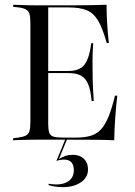

<svg xmlns="http://www.w3.org/2000/svg" viewBox="-20 -591 567 809"><path d="M137.1 -2.4Q115.3 -2.4 96 -2Q76.6 -1.6 61.3 -1.2Q46 -0.8 35.5 0V-8.9L52.4 -10.5Q75.8 -13.7 87.9 -19.4Q100 -25 104 -38.7Q108.1 -52.4 108.1 -78.2V-492.7Q108.1 -519.4 104 -532.7Q100 -546 87.9 -552Q75.8 -558.1 52.4 -560.5L35.5 -562.1V-571Q46 -571 61.3 -570.2Q76.6 -569.4 96 -569Q115.3 -568.5 137.1 -568.5H146.8H283.9Q335.5 -568.5 370.2 -569.4Q404.8 -570.2 429 -571Q429 -532.3 431.5 -492.3Q433.9 -452.4 438.7 -409.7H429.8Q412.9 -470.2 394 -502.8Q375 -535.5 346 -547.6Q316.9 -559.7 270.2 -559.7H183.1V-69.4Q183.1 -45.2 187.5 -32.3Q191.9 -19.4 205.6 -15.3Q219.4 -11.3 245.2 -11.3H301.6Q337.1 -11.3 362.5 -19Q387.9 -26.6 405.6 -46Q423.4 -65.3 437.5 -100Q451.6 -134.7 464.5 -187.9H474.2Q468.5 -138.7 465.3 -91.9Q462.1 -45.2 461.3 0Q430.6 -1.6 386.3 -2Q341.9 -2.4 276.6 -2.4H146.8ZM158.9 -283.1V-291.9H325.8V-283.1ZM366.1 -165.3Q362.1 -210.5 351.6 -235.9Q341.1 -261.3 321.4 -272.2Q301.6 -283.1 268.5 -283.1V-291.9Q314.5 -291.9 335.5 -318.1Q356.5 -344.4 364.5 -408.9H372.6Q369.4 -359.7 369.8 -333.9Q370.2 -308.1 370.2 -287.1Q370.2 -268.5 370.6 -251.2Q371 -233.9 372.2 -213.3Q373.4 -192.7 375 -165.3ZM243.5 197.6Q227.4 197.6 210.5 194.8Q193.5 191.9 183.9 188.7L185.5 183.1Q190.3 183.9 199.2 185.1Q208.1 186.3 216.1 186.3Q250.8 186.3 271 170.6Q291.1 154.8 291.1 126.6Q291.1 104 280.6 92.7Q270.2 81.5 250 81.5Q241.9 81.5 233.1 83.1Q224.2 84.7 217.7 87.1L256.5 -7.3H263.7L228.2 79.8Q241.9 70.2 256 65.7Q270.2 61.3 287.9 61.3Q315.3 61.3 333.1 77.8Q350.8 94.4 350.8 123.4Q350.8 156.5 321 177Q291.1 197.6 243.5 197.6Z"/></svg>

Font: Playfair 144pt SemiCondensed Light
Style: Regular
Weight: 300
Width: 4
Designer: Claus Eggers Sørensen
Foundry: Claus Eggers Sørensen
Version: Version 2.203